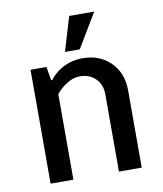

<svg xmlns="http://www.w3.org/2000/svg" viewBox="-80 -765 705 830"><g transform="rotate(-10 272.5 -350.0)"><path d="M235 -550 280 -700H390L300 -550ZM75 0V-500H145L155 -440H160Q171 -456 195 -475Q244 -510 305 -510Q380 -510 427.5 -462.5Q475 -415 475 -340V0H375V-340Q375 -382 348.5 -408.5Q322 -435 280 -435Q243 -435 205 -405Q188 -392 175 -375V0Z"/></g></svg>

Font: Scada
Style: Regular
Weight: 400
Designer: Jovanny Lemonad
Foundry: Jovanny Lemonad
Version: Version 4.100;PS 004.100;hotconv 1.0.88;makeotf.lib2.5.64775